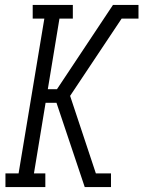

<svg xmlns="http://www.w3.org/2000/svg" viewBox="-20 -755 579 775"><path d="M2 0V-55H55L159 -680H112V-735H274V-680H220L173 -395H210L436 -735H539V-680H471L263 -368L367 -55H428V0H322L208 -340H164L117 -55H163V0Z"/></svg>

Font: Iosevka Curly Slab LtObl
Style: Regular
Weight: 300
Italic angle: -9°
Monospace: yes
Designer: Belleve Invis
Foundry: Belleve Invis
Version: Version 11.0.0; ttfautohint (v1.8.3)